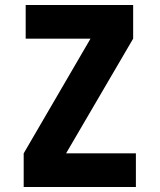

<svg xmlns="http://www.w3.org/2000/svg" viewBox="-20 -750 640 770"><path d="M525 0V-135H245L514 -595V-730H83V-595H343L75 -135V0Z"/></svg>

Font: Tekne LDO ExtraBold
Style: Regular
Weight: 800
Monospace: yes
Designer: Alessio Laiso, Mario Rullo, Paolo Rosset
Foundry: Alessio Laiso
Version: Version 1.000;hotconv 1.0.109;makeotfexe 2.5.65596